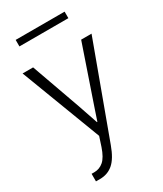

<svg xmlns="http://www.w3.org/2000/svg" viewBox="-228 -781 928 1095"><g transform="rotate(-30 236.5 -234.0)"><path d="M71.3 -655.3V-698.2H393.6V-655.3ZM9.8 -512.7H79.1L194.3 -189.5Q216.8 -126 238.3 -60.5H241.2Q249 -85 264.2 -128.9Q279.3 -172.9 285.2 -190.4L395.5 -512.7H463.9L241.2 92.8Q213.9 168 177.7 198.7Q141.6 229.5 91.8 229.5H64.5V179.7H82Q117.2 179.7 143.6 156.7Q169.9 133.8 189.5 76.2L210 13.7Z"/></g></svg>

Font: Gothic A1 Light
Style: Regular
Weight: 300
Version: Version 2.50